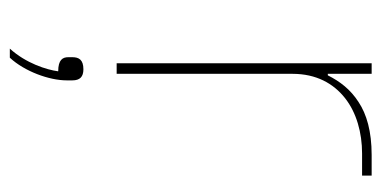

<svg xmlns="http://www.w3.org/2000/svg" viewBox="-208 -338 758 381"><g transform="rotate(90 170.5 -147.0)"><path d="M105 0V-506H126V-419H129C141 -443 157 -464 182 -480C206 -496 240 -506 287 -506H328V-487H284C243 -487 203 -476 174 -453C145 -430 126 -396 126 -349V0ZM117 66C132 66 139 73 139 88V99C139 134 121 183 94 212H76C105 180 118 139 121 116C98 116 93 107 93 96V88C93 75 98 66 117 66Z"/></g></svg>

Font: Plexus Sans Thin
Style: Regular
Weight: 250
Version: Version 2.001;PS 002.001;hotconv 1.0.70;makeotf.lib2.5.58329